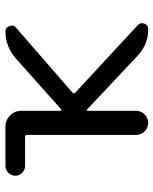

<svg xmlns="http://www.w3.org/2000/svg" viewBox="51 -638 566 708"><g transform="rotate(-90 334.0 -284.0)"><path d="M190.4 -466.8Q190.4 -474.6 183.6 -474.6H76.2Q61.5 -474.6 50.8 -485.4Q40 -496.1 40 -510.7Q40 -525.4 50.8 -536.1Q61.5 -546.9 76.2 -546.9H221.7Q245.1 -546.9 262.2 -529.8Q279.3 -512.7 279.3 -489.3V-343.8Q279.3 -341.8 281.2 -341.3Q283.2 -340.8 285.2 -341.8L472.7 -508.8Q515.6 -546.9 573.2 -546.9Q585.9 -546.9 591.8 -532.2Q597.7 -517.6 586.9 -508.8L346.7 -299.8Q340.8 -294.9 345.7 -290L595.7 -58.6Q602.5 -51.8 602.5 -43Q602.5 -39.1 600.6 -34.2Q595.7 -20.5 580.1 -20.5Q524.4 -20.5 483.4 -58.6L284.2 -246.1Q283.2 -247.1 281.2 -246.6Q279.3 -246.1 279.3 -244.1V-64.5Q279.3 -46.9 266.1 -33.7Q252.9 -20.5 234.9 -20.5Q216.8 -20.5 203.6 -33.7Q190.4 -46.9 190.4 -64.5Z"/></g></svg>

Font: Gen Jyuu Gothic Regular
Style: Regular
Weight: 400
Designer: [Source Han Sans]
Ryoko NISHIZUKA  (kana & ideographs); Paul D. Hunt (Latin, Greek & Cyrillic); Wenlong ZHANG  (bopomofo
Version: Version 1.002.20150607